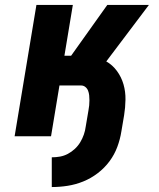

<svg xmlns="http://www.w3.org/2000/svg" viewBox="-20 -550 640 775"><path d="M189 205V85Q206 85 222.5 82Q239 79 254 71Q269 63 282 51Q295 39 304 24Q313 9 318.5 -7Q324 -23 326 -39L337 -104Q339 -114 340 -124.5Q341 -135 341 -145Q341 -155 340 -165Q339 -175 335.5 -184Q332 -193 324.5 -199Q317 -205 307 -205H220L186 0H39L127 -530H274L240 -325H267L413 -530H581L409 -302Q434 -288 452 -263.5Q470 -239 478.5 -209.5Q487 -180 486.5 -148Q486 -116 481 -85L470 -20Q465 12 453.5 43Q442 74 422 101Q402 128 374.5 149Q347 170 316 182.5Q285 195 253 200Q221 205 189 205Z"/></svg>

Font: Iosevka Curly Heavy Extended
Style: Italic
Weight: 900
Width: 7
Italic angle: -9°
Monospace: yes
Designer: Belleve Invis
Foundry: Belleve Invis
Version: Version 11.1.0; ttfautohint (v1.8.3)